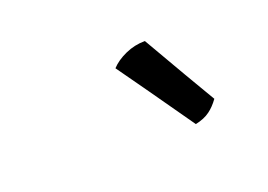

<svg xmlns="http://www.w3.org/2000/svg" viewBox="-45 -836 523 375"><g transform="rotate(-20 217.0 -648.5)"><path d="M273.4 -742.2Q252 -742.2 232.4 -733.4Q212.9 -724.6 201.2 -711.9Q238.3 -660.2 311.5 -555.7Q330.1 -559.6 341.8 -568.4Q352.5 -576.2 362.3 -589.8Q332 -640.6 273.4 -742.2Z"/></g></svg>

Font: cl
Style: Italic
Weight: 400
Designer: Mitja Miklavcic
Version: Version 7.504; 2011; Build 1022